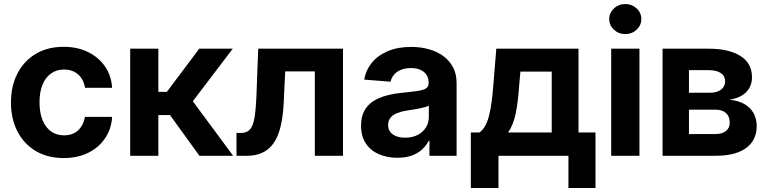

<svg xmlns="http://www.w3.org/2000/svg" viewBox="-20 -770 3792 949"><path d="M294.4 11.2Q215.3 11.2 156.7 -23.7Q98.1 -58.6 66.2 -120.4Q34.2 -182.1 34.2 -263.2Q34.2 -344.7 66.2 -406.7Q98.1 -468.8 156.7 -503.7Q215.3 -538.6 294.4 -538.6Q362.3 -538.6 414.8 -512.9Q467.3 -487.3 498.8 -441.9Q530.3 -396.5 534.2 -335.9H400.4Q396 -362.8 382.8 -383.1Q369.6 -403.3 347.7 -414.8Q325.7 -426.3 296.4 -426.3Q259.3 -426.3 231.9 -406.7Q204.6 -387.2 189.9 -350.8Q175.3 -314.5 175.3 -264.2Q175.3 -213.9 189.9 -177.2Q204.6 -140.6 231.7 -120.8Q258.8 -101.1 296.4 -101.1Q339.4 -101.1 366 -125.7Q392.6 -150.4 399.9 -192.4H534.2Q530.8 -133.3 499.8 -87.2Q468.8 -41 416.3 -14.9Q363.8 11.2 294.4 11.2Z M623.5 0V-529.3H762.7V-315.9H804.7L964.8 -529.3H1130.4L933.1 -269.5L1132.3 0H965.8L820.3 -201.2H762.7V0Z M1148.9 0V-112.8H1169.4Q1189.9 -112.8 1203.9 -120.8Q1217.8 -128.9 1226.6 -148.2Q1235.4 -167.5 1240 -201.2Q1244.6 -234.9 1247.1 -287.1L1256.3 -529.3H1675.3V0H1536.1V-417H1389.6L1382.3 -261.7Q1377.9 -168.5 1356.7 -110.8Q1335.4 -53.2 1296.6 -26.6Q1257.8 0 1200.7 0Z M1944.3 9.8Q1892.6 9.8 1852.1 -8.1Q1811.5 -25.9 1788.1 -61Q1764.6 -96.2 1764.6 -148.9Q1764.6 -193.4 1781.2 -223.1Q1797.9 -252.9 1826.4 -270.8Q1855 -288.6 1891.6 -298.1Q1928.2 -307.6 1968.3 -311.5Q2015.6 -316.4 2044.4 -320.6Q2073.2 -324.7 2085.9 -333.3Q2098.6 -341.8 2098.6 -359.4V-362.3Q2098.6 -384.3 2088.1 -400.1Q2077.6 -416 2058.3 -424.8Q2039.1 -433.6 2010.7 -433.6Q1982.9 -433.6 1961.7 -424.8Q1940.4 -416 1927.5 -400.9Q1914.6 -385.7 1910.6 -366.2L1780.3 -376.5Q1788.6 -424.3 1818.6 -460.7Q1848.6 -497.1 1897.7 -517.6Q1946.8 -538.1 2012.2 -538.1Q2059.6 -538.1 2100.3 -526.6Q2141.1 -515.1 2171.9 -492.4Q2202.6 -469.7 2219.7 -436.5Q2236.8 -403.3 2236.8 -359.9V0H2102.5V-74.2H2099.1Q2086.4 -49.8 2065.7 -30.8Q2044.9 -11.7 2014.9 -1Q1984.9 9.8 1944.3 9.8ZM1981.9 -89.4Q2018.1 -89.4 2044.4 -103Q2070.8 -116.7 2085.2 -139.9Q2099.6 -163.1 2099.6 -191.9V-248Q2093.3 -244.1 2081.3 -240.7Q2069.3 -237.3 2054.2 -234.1Q2039.1 -231 2022.7 -228.5Q2006.3 -226.1 1990.7 -223.6Q1964.8 -219.7 1943.8 -211.4Q1922.9 -203.1 1910.6 -188.7Q1898.4 -174.3 1898.4 -152.3Q1898.4 -122.1 1921.6 -105.7Q1944.8 -89.4 1981.9 -89.4Z M2307.1 159.2V-115.2H2349.6Q2367.2 -127.4 2378.9 -149.2Q2390.6 -170.9 2397.9 -200.7Q2405.3 -230.5 2409.9 -266.8Q2414.6 -303.2 2418 -344.7L2433.1 -529.3H2839.4V-115.2H2923.3V159.2H2789.6V0H2443.8V159.2ZM2491.2 -115.2H2707V-416H2552.2L2545.9 -344.7Q2540.5 -264.2 2528.6 -207.5Q2516.6 -150.9 2491.2 -115.2Z M3001 0V-529.3H3140.6V0ZM3070.8 -601.6Q3037.6 -601.6 3014.4 -623.3Q2991.2 -645 2991.2 -675.8Q2991.2 -706.5 3014.4 -728.3Q3037.6 -750 3070.8 -750Q3103.5 -750 3126.7 -728.3Q3149.9 -706.5 3149.9 -675.8Q3149.9 -645 3126.7 -623.3Q3103.5 -601.6 3070.8 -601.6Z M3254.9 0V-529.3H3482.9Q3582 -529.3 3639.4 -493.7Q3696.8 -458 3696.8 -388.2Q3696.8 -343.8 3668.2 -314.7Q3639.6 -285.6 3584.5 -276.9Q3628.4 -273.4 3658.7 -256.1Q3689 -238.8 3704.6 -210.7Q3720.2 -182.6 3720.2 -147.5Q3720.2 -101.6 3697.5 -68.6Q3674.8 -35.6 3629.9 -17.8Q3585 0 3518.6 0ZM3385.3 -107.4H3515.6Q3549.3 -107.4 3568.1 -122.3Q3586.9 -137.2 3586.9 -164.6Q3586.9 -194.8 3568.1 -211.4Q3549.3 -228 3515.6 -228H3385.3ZM3385.3 -311.5H3486.8Q3523.4 -311.5 3543.7 -326.7Q3564 -341.8 3564 -368.7Q3564 -394.5 3542.7 -408.9Q3521.5 -423.3 3482.9 -423.3H3385.3Z"/></svg>

Font: Inter Cardless Tabular Bold
Style: Bold
Weight: 700
Designer: Rasmus Andersson
Foundry: rsms
Version: Version 4.000;git-4fc901f